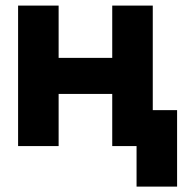

<svg xmlns="http://www.w3.org/2000/svg" viewBox="-20 -528 671 694"><path d="M45.4 -507.8V0H191.9V-188.5H385.7V0H473.6V146.5H620.1V-129.9H532.2V-507.8H385.7V-318.8H191.9V-507.8Z"/></svg>

Font: Giphurs ExtraBold
Style: Regular
Weight: 800
Version: Version 1.000